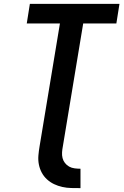

<svg xmlns="http://www.w3.org/2000/svg" viewBox="-20 -755 640 990"><path d="M395 215Q371 215 347.5 214.5Q324 214 301.5 209Q279 204 259 194.5Q239 185 222.5 170Q206 155 195.5 135.5Q185 116 180.5 93.5Q176 71 178 47Q180 23 184 0L289 -634H118L134 -735H596L580 -634H409L304 0Q301 15 300 30.5Q299 46 302.5 60Q306 74 315 85.5Q324 97 336.5 104Q349 111 364.5 113Q380 115 395 115Z"/></svg>

Font: Zed Sans Extended
Style: Bold Italic
Weight: 700
Width: 7
Italic angle: -9°
Designer: Belleve Invis
Foundry: Belleve Invis
Version: Version 1.0.0; ttfautohint (v1.8.4)